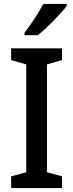

<svg xmlns="http://www.w3.org/2000/svg" viewBox="-20 -961 375 981"><path d="M321 -931V-941H201C178 -896 138 -836 105 -793V-781H173C219 -817 293 -893 321 -931ZM297 0V-60L220 -81V-632L297 -654V-714H37V-654L114 -632V-81L37 -60V0Z"/></svg>

Font: Noto Sans Lao Looped SemiCondensed Medium
Style: Regular
Weight: 500
Width: 4
Designer: Mark Frömberg, Ben Mitchell
Foundry: The Fontpad Ltd
Version: Version 1.002